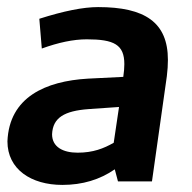

<svg xmlns="http://www.w3.org/2000/svg" viewBox="-20 -512 543 542"><path d="M127 -133C129 -180 162 -199 230 -204L316 -210L301 -109C273 -93 243 -81 199 -81C158 -81 127 -97 127 -133ZM156 10C213 10 262 -5 304 -34L313 0H409L451 -297C453 -313 454 -329 454 -343C454 -449 389 -492 257 -492C215 -492 160 -481 91 -459L98 -375C145 -392 187 -401 225 -401C302 -401 331 -386 331 -331C331 -321 330 -308 328 -295L228 -290C109 -283 6 -238 1 -113C1 -34 68 10 156 10Z"/></svg>

Font: Cantarell
Style: BoldOblique
Weight: 700
Italic angle: -8°
Designer: Dave Crossland
Version: Version 0.024